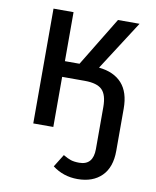

<svg xmlns="http://www.w3.org/2000/svg" viewBox="-83 -591 704 868"><g transform="rotate(10 268.5 -157.0)"><path d="M483 -137V57Q483 133 442.5 173Q402 213 332 213Q267 213 217 175L253 117Q273 129 288.5 134Q304 139 327 139Q391 139 391 65V-128Q391 -184 367.5 -207Q344 -230 288 -230H184V0H92V-527H184V-302H251L388 -527H487L341 -300Q410 -293 446.5 -252.5Q483 -212 483 -137Z"/></g></svg>

Font: Fira GO
Style: Regular
Weight: 400
Designer: Carrois Corporate
Foundry: Carrois Corporate GbR
Version: Version 0.300